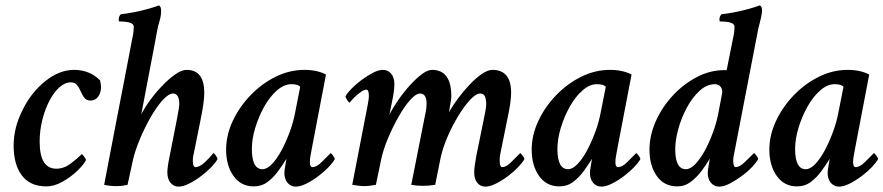

<svg xmlns="http://www.w3.org/2000/svg" viewBox="-20 -694 3317 721"><path d="M154.3 5.9Q92.8 5.9 62 -35.2Q31.2 -76.2 31.2 -147.5Q31.2 -214.8 64.5 -280.3Q96.7 -346.7 149.9 -389.2Q203.1 -431.6 257.8 -431.6Q316.4 -431.6 355.5 -392.6Q359.4 -377.9 359.4 -367.2Q359.4 -345.7 348.6 -331.1Q337.9 -316.4 320.3 -316.4Q304.7 -316.4 296.9 -326.7Q289.1 -336.9 283.2 -350.6Q277.3 -364.3 269.5 -374.5Q261.7 -384.8 246.1 -384.8Q223.6 -384.8 202.6 -365.7Q181.6 -346.7 165 -314.5Q148.4 -282.2 138.7 -242.7Q128.9 -203.1 128.9 -162.1Q128.9 -60.5 191.4 -60.5Q219.7 -60.5 244.6 -79.1Q269.5 -97.7 287.1 -115.2Q289.1 -115.2 295.9 -106Q302.7 -96.7 302.7 -92.8Q294.9 -76.2 270.5 -52.7Q246.1 -29.3 214.8 -11.7Q183.6 5.9 154.3 5.9Z M476.6 -548.8Q480.5 -565.4 481.4 -576.7Q482.4 -587.9 482.4 -593.8Q482.4 -613.3 428.7 -613.3Q425.8 -613.3 425.8 -620.1Q425.8 -632.8 433.6 -640.6Q454.1 -642.6 481.9 -647.9Q509.8 -653.3 536.1 -660.6Q562.5 -668 577.1 -673.8Q585 -668.9 585 -654.3Q585 -633.8 579.1 -615.2Q573.2 -596.7 569.3 -574.2Q563.5 -542 555.7 -501.5Q547.9 -460.9 540 -419.4Q532.2 -377.9 525.4 -342.8Q518.6 -307.6 514.6 -286.1Q510.7 -264.6 510.7 -264.6Q521.5 -287.1 542 -315.4Q562.5 -343.8 587.4 -370.1Q612.3 -396.5 637.2 -414.1Q662.1 -431.6 680.7 -431.6Q747.1 -431.6 747.1 -345.7Q747.1 -310.5 732.4 -240.2L707 -114.3Q704.1 -105.5 704.1 -90.8Q704.1 -66.4 713.9 -66.4Q729.5 -66.4 749 -84.5Q768.6 -102.5 781.2 -119.1Q784.2 -119.1 790.5 -109.9Q796.9 -100.6 796.9 -96.7Q791 -85 774.4 -67.4Q757.8 -49.8 735.8 -33.2Q713.9 -16.6 690.9 -4.9Q668 6.8 650.4 6.8Q632.8 6.8 620.6 -7.3Q608.4 -21.5 608.4 -46.9Q608.4 -66.4 617.2 -108.4L644.5 -247.1Q653.3 -293 653.3 -301.8Q653.3 -342.8 629.9 -342.8Q613.3 -342.8 590.3 -317.4Q567.4 -292 544.9 -252.4Q522.5 -212.9 504.4 -169.4Q486.3 -126 478.5 -89.8L459 0Q451.2 2 440.9 3.4Q430.7 4.9 417 4.9Q392.6 4.9 371.1 0Q394.5 -123 415.5 -231.9Q436.5 -340.8 452.6 -423.3Q468.8 -505.9 476.6 -548.8Z M1090.8 6.8Q1072.3 6.8 1060.1 -7.3Q1047.9 -21.5 1047.9 -44.9Q1047.9 -52.7 1051.3 -71.8Q1054.7 -90.8 1055.7 -97.7Q1043 -77.1 1025.4 -52.7Q1007.8 -28.3 985.4 -11.2Q962.9 5.9 932.6 5.9Q884.8 5.9 856.9 -33.2Q829.1 -72.3 829.1 -131.8Q829.1 -186.5 854 -239.7Q878.9 -293 920.9 -336.4Q962.9 -379.9 1015.1 -405.8Q1067.4 -431.6 1123 -431.6Q1170.9 -431.6 1204.1 -414.1L1151.4 -138.7Q1147.5 -116.2 1145.5 -106.4Q1143.6 -96.7 1143.6 -85Q1143.6 -66.4 1153.3 -66.4Q1168.9 -66.4 1187.5 -85Q1206.1 -103.5 1221.7 -119.1Q1223.6 -119.1 1230.5 -109.9Q1237.3 -100.6 1237.3 -96.7Q1231.4 -85 1214.8 -67.4Q1198.2 -49.8 1176.3 -33.2Q1154.3 -16.6 1131.3 -4.9Q1108.4 6.8 1090.8 6.8ZM965.8 -58.6Q982.4 -58.6 1001 -77.6Q1019.5 -96.7 1036.6 -128.4Q1053.7 -160.2 1067.9 -198.2Q1082 -236.3 1088.9 -274.4L1107.4 -368.2Q1098.6 -377.9 1074.2 -377.9Q1046.9 -377.9 1020 -354.5Q993.2 -331.1 972.2 -293.5Q951.2 -255.9 938.5 -213.9Q925.8 -171.9 925.8 -134.8Q925.8 -58.6 965.8 -58.6Z M1802.7 6.8Q1784.2 6.8 1772.5 -7.3Q1760.7 -21.5 1760.7 -46.9Q1760.7 -56.6 1762.7 -71.8Q1764.6 -86.9 1768.6 -108.4L1796.9 -247.1Q1805.7 -287.1 1805.7 -301.8Q1805.7 -322.3 1800.8 -332.5Q1795.9 -342.8 1782.2 -342.8Q1767.6 -342.8 1745.6 -319.3Q1723.6 -295.9 1700.7 -258.3Q1677.7 -220.7 1659.7 -178.2Q1641.6 -135.7 1633.8 -97.7L1614.3 0Q1601.6 2 1590.3 2.9Q1579.1 3.9 1569.3 3.9Q1556.6 3.9 1545.9 2.9Q1535.2 2 1524.4 0L1575.2 -256.8Q1579.1 -273.4 1580.6 -285.2Q1582 -296.9 1582 -303.7Q1582 -342.8 1557.6 -342.8Q1542 -342.8 1520.5 -318.8Q1499 -294.9 1477.1 -256.3Q1455.1 -217.8 1437 -174.8Q1418.9 -131.8 1411.1 -93.8L1391.6 0Q1380.9 2 1369.6 3.4Q1358.4 4.9 1347.7 4.9Q1337.9 4.9 1326.7 3.4Q1315.4 2 1302.7 0L1361.3 -302.7Q1363.3 -313.5 1364.3 -321.3Q1365.2 -329.1 1365.2 -334Q1365.2 -357.4 1355.5 -357.4Q1347.7 -357.4 1335 -348.6Q1322.3 -339.8 1310.5 -328.1Q1298.8 -316.4 1293 -308.6Q1290 -308.6 1283.7 -318.4Q1277.3 -328.1 1277.3 -332Q1283.2 -343.8 1299.3 -360.4Q1315.4 -377 1336.9 -393.1Q1358.4 -409.2 1379.9 -420.4Q1401.4 -431.6 1418 -431.6Q1436.5 -431.6 1448.7 -417.5Q1460.9 -403.3 1460.9 -378.9Q1460.9 -369.1 1459.5 -355Q1458 -340.8 1454.1 -321.3L1442.4 -263.7Q1457 -292 1477.5 -321.3Q1498 -350.6 1521 -375.5Q1543.9 -400.4 1564.9 -416Q1585.9 -431.6 1602.5 -431.6Q1674.8 -431.6 1674.8 -332Q1674.8 -321.3 1666 -272.5Q1680.7 -298.8 1701.7 -326.7Q1722.7 -354.5 1745.6 -378.4Q1768.6 -402.3 1790.5 -417Q1812.5 -431.6 1829.1 -431.6Q1899.4 -431.6 1899.4 -345.7Q1899.4 -328.1 1895.5 -301.8Q1891.6 -275.4 1883.8 -240.2L1858.4 -114.3Q1857.4 -110.4 1856.9 -104.5Q1856.4 -98.6 1856.4 -90.8Q1856.4 -66.4 1866.2 -66.4Q1880.9 -66.4 1899.4 -85Q1918 -103.5 1933.6 -119.1Q1935.5 -119.1 1942.4 -109.9Q1949.2 -100.6 1949.2 -96.7Q1943.4 -85 1926.8 -67.4Q1910.2 -49.8 1888.2 -33.2Q1866.2 -16.6 1843.3 -4.9Q1820.3 6.8 1802.7 6.8Z M2238.3 6.8Q2219.7 6.8 2207.5 -7.3Q2195.3 -21.5 2195.3 -44.9Q2195.3 -52.7 2198.7 -71.8Q2202.1 -90.8 2203.1 -97.7Q2190.4 -77.1 2172.9 -52.7Q2155.3 -28.3 2132.8 -11.2Q2110.4 5.9 2080.1 5.9Q2032.2 5.9 2004.4 -33.2Q1976.6 -72.3 1976.6 -131.8Q1976.6 -186.5 2001.5 -239.7Q2026.4 -293 2068.4 -336.4Q2110.4 -379.9 2162.6 -405.8Q2214.8 -431.6 2270.5 -431.6Q2318.4 -431.6 2351.6 -414.1L2298.8 -138.7Q2294.9 -116.2 2293 -106.4Q2291 -96.7 2291 -85Q2291 -66.4 2300.8 -66.4Q2316.4 -66.4 2335 -85Q2353.5 -103.5 2369.1 -119.1Q2371.1 -119.1 2377.9 -109.9Q2384.8 -100.6 2384.8 -96.7Q2378.9 -85 2362.3 -67.4Q2345.7 -49.8 2323.7 -33.2Q2301.8 -16.6 2278.8 -4.9Q2255.9 6.8 2238.3 6.8ZM2113.3 -58.6Q2129.9 -58.6 2148.4 -77.6Q2167 -96.7 2184.1 -128.4Q2201.2 -160.2 2215.3 -198.2Q2229.5 -236.3 2236.3 -274.4L2254.9 -368.2Q2246.1 -377.9 2221.7 -377.9Q2194.3 -377.9 2167.5 -354.5Q2140.6 -331.1 2119.6 -293.5Q2098.6 -255.9 2085.9 -213.9Q2073.2 -171.9 2073.2 -134.8Q2073.2 -58.6 2113.3 -58.6Z M2680.7 6.8Q2662.1 6.8 2649.9 -7.3Q2637.7 -21.5 2637.7 -44.9Q2637.7 -53.7 2641.1 -71.8Q2644.5 -89.8 2645.5 -98.6Q2633.8 -78.1 2615.7 -53.7Q2597.7 -29.3 2574.7 -11.7Q2551.8 5.9 2523.4 5.9Q2473.6 5.9 2446.3 -33.2Q2418.9 -72.3 2418.9 -131.8Q2418.9 -185.5 2442.4 -238.3Q2465.8 -291 2505.9 -334.5Q2545.9 -377.9 2596.2 -404.3Q2646.5 -430.7 2700.2 -430.7H2708L2709 -431.6L2732.4 -548.8Q2736.3 -565.4 2737.3 -576.7Q2738.3 -587.9 2738.3 -593.8Q2738.3 -613.3 2684.6 -613.3Q2681.6 -613.3 2681.6 -620.1Q2681.6 -632.8 2689.5 -640.6Q2710 -642.6 2737.8 -647.9Q2765.6 -653.3 2792 -660.6Q2818.4 -668 2833 -673.8Q2843.8 -668 2841.3 -648.4Q2838.9 -628.9 2833 -607.9Q2827.1 -586.9 2825.2 -574.2L2736.3 -114.3Q2735.4 -110.4 2734.4 -104.5Q2733.4 -98.6 2733.4 -90.8Q2733.4 -66.4 2743.2 -66.4Q2756.8 -66.4 2776.4 -85Q2795.9 -103.5 2811.5 -119.1Q2813.5 -119.1 2820.3 -109.9Q2827.1 -100.6 2827.1 -96.7Q2821.3 -85 2804.7 -67.4Q2788.1 -49.8 2765.6 -33.2Q2743.2 -16.6 2720.7 -4.9Q2698.2 6.8 2680.7 6.8ZM2555.7 -58.6Q2572.3 -58.6 2590.8 -77.6Q2609.4 -96.7 2626.5 -127.9Q2643.6 -159.2 2657.7 -197.8Q2671.9 -236.3 2678.7 -275.4L2691.4 -341.8Q2694.3 -357.4 2686.5 -367.7Q2678.7 -377.9 2665 -377.9Q2633.8 -377.9 2606.4 -352.5Q2579.1 -327.1 2558.6 -288.6Q2538.1 -250 2526.9 -208.5Q2515.6 -167 2515.6 -133.8Q2515.6 -58.6 2555.7 -58.6Z M3130.9 6.8Q3112.3 6.8 3100.1 -7.3Q3087.9 -21.5 3087.9 -44.9Q3087.9 -52.7 3091.3 -71.8Q3094.7 -90.8 3095.7 -97.7Q3083 -77.1 3065.4 -52.7Q3047.9 -28.3 3025.4 -11.2Q3002.9 5.9 2972.7 5.9Q2924.8 5.9 2897 -33.2Q2869.1 -72.3 2869.1 -131.8Q2869.1 -186.5 2894 -239.7Q2918.9 -293 2960.9 -336.4Q3002.9 -379.9 3055.2 -405.8Q3107.4 -431.6 3163.1 -431.6Q3210.9 -431.6 3244.1 -414.1L3191.4 -138.7Q3187.5 -116.2 3185.5 -106.4Q3183.6 -96.7 3183.6 -85Q3183.6 -66.4 3193.4 -66.4Q3209 -66.4 3227.5 -85Q3246.1 -103.5 3261.7 -119.1Q3263.7 -119.1 3270.5 -109.9Q3277.3 -100.6 3277.3 -96.7Q3271.5 -85 3254.9 -67.4Q3238.3 -49.8 3216.3 -33.2Q3194.3 -16.6 3171.4 -4.9Q3148.4 6.8 3130.9 6.8ZM3005.9 -58.6Q3022.5 -58.6 3041 -77.6Q3059.6 -96.7 3076.7 -128.4Q3093.8 -160.2 3107.9 -198.2Q3122.1 -236.3 3128.9 -274.4L3147.5 -368.2Q3138.7 -377.9 3114.3 -377.9Q3086.9 -377.9 3060.1 -354.5Q3033.2 -331.1 3012.2 -293.5Q2991.2 -255.9 2978.5 -213.9Q2965.8 -171.9 2965.8 -134.8Q2965.8 -58.6 3005.9 -58.6Z"/></svg>

Font: Crimson Text SemiBold
Style: Italic
Weight: 600
Italic angle: -11°
Designer: Sebastian Kosch
Foundry: Sebastian Kosch
Version: Version 1.100; ttfautohint (v1.8.4)